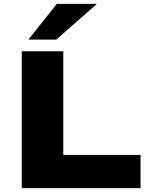

<svg xmlns="http://www.w3.org/2000/svg" viewBox="-20 -969 777 989"><path d="M92 0V-705H306V-171H704V0ZM126 -765 273 -949H479L270 -765Z"/></svg>

Font: Nunito Sans 10pt Expanded Black
Style: Regular
Weight: 900
Width: 7
Designer: Vernon Adams
Foundry: Vernon Adams
Version: Version 3.101;gftools[0.9.27]